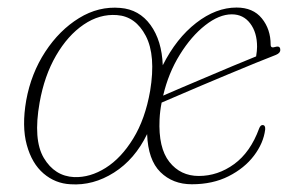

<svg xmlns="http://www.w3.org/2000/svg" viewBox="-20 -481 785 509"><path d="M299 -460Q349 -456 379 -414.8Q409 -373.5 411.5 -308Q447.5 -379.5 500 -420.2Q552.5 -461 607 -461Q651 -461 674.2 -432.2Q697.5 -403.5 697.5 -362.5Q697.5 -352.5 709.5 -356.5Q723 -360.5 723 -349Q723.5 -340.5 711.5 -335.5Q690.5 -327.5 657.5 -314Q624.5 -300.5 586.8 -284.8Q549 -269 513 -253.8Q477 -238.5 449.2 -226.5Q421.5 -214.5 408.5 -209Q404 -186.5 403 -164.5Q399.5 -89 429 -51.8Q458.5 -14.5 507 -14.5Q557.5 -14.5 600.8 -46Q644 -77.5 667 -140.5Q670.5 -149.5 676 -149.5Q684 -149.5 683 -137.5Q678.5 -101.5 653.2 -68.2Q628 -35 586 -13.8Q544 7.5 488.5 7.5Q438 7.5 405.2 -24.8Q372.5 -57 370 -125.5Q337.5 -58.5 282.2 -23.5Q227 11.5 167 7.5Q126.5 5.5 95.5 -21Q64.5 -47.5 51 -96.8Q37.5 -146 49.5 -215Q62.5 -286.5 100 -343.8Q137.5 -401 189.5 -433Q241.5 -465 299 -460ZM594.5 -443Q561 -443 524 -414Q487 -385 456.8 -336.2Q426.5 -287.5 412.5 -227.5Q429.5 -235 459.5 -247.8Q489.5 -260.5 525.5 -275.8Q561.5 -291 596.5 -305.8Q631.5 -320.5 659 -331.5Q661.5 -347 661.5 -357Q661.5 -395 643.2 -419Q625 -443 594.5 -443ZM176.5 -11.5Q219 -10 260.2 -36Q301.5 -62 333.2 -113.8Q365 -165.5 378 -240Q393.5 -334 366.5 -385.8Q339.5 -437.5 290 -441Q244 -444.5 201.8 -415.8Q159.5 -387 128.5 -333.5Q97.5 -280 85 -209Q67.5 -110.5 96.2 -62.2Q125 -14 176.5 -11.5Z"/></svg>

Font: Fraunces 9pt Thin
Style: Italic
Weight: 100
Italic angle: -16°
Version: Version 1.000;[b76b70a41]